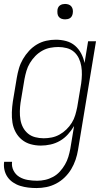

<svg xmlns="http://www.w3.org/2000/svg" viewBox="-25 -729 545 972"><path d="M160 223Q138 223 117.5 220.5Q97 218 77.5 212Q58 206 41 194.5Q24 183 13 167Q2 151 -2.5 131Q-7 111 -4 90H36Q33 114 43.5 134.5Q54 155 73 166.5Q92 178 115.5 182Q139 186 163 186Q183 186 203.5 181.5Q224 177 243.5 166.5Q263 156 278 139.5Q293 123 304 104Q315 85 321 65Q327 45 331 24L350 -91Q337 -69 319 -49Q301 -29 278.5 -16Q256 -3 231 2.5Q206 8 182 8Q155 8 130 1Q105 -6 85.5 -22Q66 -38 54 -60.5Q42 -83 38 -108.5Q34 -134 35 -161Q36 -188 40 -215L60 -335Q64 -359 71 -383Q78 -407 91 -429.5Q104 -452 122 -471.5Q140 -491 162 -504Q184 -517 208.5 -522.5Q233 -528 257 -528Q285 -528 310.5 -521Q336 -514 355 -497.5Q374 -481 386 -458Q398 -435 403 -410L421 -520H461L370 30Q366 55 357.5 80Q349 105 335.5 127.5Q322 150 302.5 169Q283 188 259 200.5Q235 213 210 218Q185 223 160 223ZM196 -29Q216 -29 236.5 -33Q257 -37 276 -47.5Q295 -58 311 -73.5Q327 -89 338.5 -107.5Q350 -126 356 -146.5Q362 -167 366 -187L386 -307Q389 -329 389.5 -351Q390 -373 386.5 -394Q383 -415 374 -434Q365 -453 349.5 -466.5Q334 -480 313 -485.5Q292 -491 270 -491Q250 -491 229 -487Q208 -483 188.5 -472Q169 -461 153.5 -445Q138 -429 126.5 -410Q115 -391 109 -370.5Q103 -350 99 -329L79 -209Q76 -188 75.5 -166Q75 -144 78.5 -123Q82 -102 91.5 -84Q101 -66 116.5 -53Q132 -40 153 -34.5Q174 -29 196 -29ZM305 -631Q295 -631 286.5 -634Q278 -637 272.5 -644Q267 -651 266 -660.5Q265 -670 266 -680Q267 -686 270 -692Q273 -698 279 -702Q285 -706 291.5 -707.5Q298 -709 304 -709Q314 -709 322.5 -706Q331 -703 336.5 -696Q342 -689 343.5 -679.5Q345 -670 343 -660Q342 -654 339 -648Q336 -642 330.5 -638Q325 -634 318 -632.5Q311 -631 305 -631Z"/></svg>

Font: Iosevka Term Curly XLt Obl
Style: Regular
Weight: 200
Italic angle: -9°
Designer: Belleve Invis
Foundry: Belleve Invis
Version: Version 32.3.0